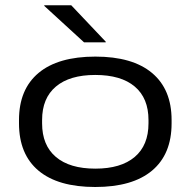

<svg xmlns="http://www.w3.org/2000/svg" viewBox="-20 -714 742 748"><path d="M351 14.5Q206 14.5 130 -49.2Q54 -113 54 -233.5V-246.5Q54 -366 130.2 -429.8Q206.5 -493.5 351.5 -493.5Q496 -493.5 572.2 -429.8Q648.5 -366 648.5 -246.5V-233.5Q648.5 -113 572.2 -49.2Q496 14.5 351 14.5ZM351.5 -57Q451 -57 504.8 -102.5Q558.5 -148 558.5 -233.5V-246.5Q558.5 -331.5 505 -376.8Q451.5 -422 351 -422Q251.5 -422 197.8 -376.8Q144 -331.5 144 -246.5V-233.5Q144 -148 197.8 -102.5Q251.5 -57 351.5 -57ZM257.5 -693.5 392 -551.5V-549H307.5L152.5 -691V-693.5Z"/></svg>

Font: Anek Latin Expanded
Style: Regular
Weight: 400
Width: 7
Designer: Yesha Goshar
Foundry: Ek Type
Version: Version 1.003